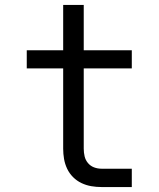

<svg xmlns="http://www.w3.org/2000/svg" viewBox="-20 -755 640 775"><path d="M390 0Q369 0 348.5 -3.5Q328 -7 309 -16Q290 -25 275 -40Q260 -55 251 -74Q242 -93 238.5 -113.5Q235 -134 235 -155V-479H88V-552H235V-735H318V-552H512V-479H318V-155Q318 -139 321.5 -124Q325 -109 335 -97Q345 -85 359.5 -79.5Q374 -74 390 -74H512V0Z"/></svg>

Font: Monocode
Style: Regular
Weight: 400
Designer: Belleve Invis
Foundry: Belleve Invis
Version: Version 16.1.0; ttfautohint (v1.8.4)